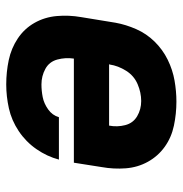

<svg xmlns="http://www.w3.org/2000/svg" viewBox="-5 -573 586 616"><g transform="rotate(90 288.0 -265.0)"><path d="M251 8Q289 8 327.5 -0.5Q366 -9 400.5 -32Q435 -55 458.5 -89Q482 -123 492 -161H356Q350 -140 331 -126.5Q312 -113 291.5 -109Q271 -105 251 -105Q224 -105 201 -117.5Q178 -130 171 -156Q164 -182 168 -209H502L516 -298Q523 -337 520 -375.5Q517 -414 499 -446.5Q481 -479 451 -500.5Q421 -522 383 -530Q345 -538 306 -538Q273 -538 238.5 -532Q204 -526 171.5 -510Q139 -494 113.5 -468Q88 -442 73.5 -409Q59 -376 53 -343L35 -233Q28 -193 31.5 -154Q35 -115 53.5 -82.5Q72 -50 103.5 -29Q135 -8 173 0Q211 8 251 8ZM383 -322H186L187 -324Q191 -351 207 -376.5Q223 -402 250 -413.5Q277 -425 304 -425Q331 -425 353 -412Q375 -399 381.5 -373.5Q388 -348 383 -322Z"/></g></svg>

Font: Iosevka Sparkle XBdObl
Style: Regular
Weight: 800
Italic angle: -9°
Designer: Belleve Invis
Foundry: Belleve Invis
Version: Version 4.5.0; ttfautohint (v1.8.3)